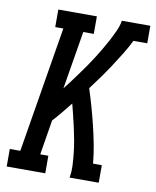

<svg xmlns="http://www.w3.org/2000/svg" viewBox="-83 -799 699 863"><g transform="rotate(10 266.5 -367.5)"><path d="M7 0V-80H55L150 -655H113V-735H289V-655H241L197 -390Q213 -410 228 -430.5Q243 -451 258 -471.5Q273 -492 287.5 -513Q302 -534 315.5 -555.5Q329 -577 342 -599Q355 -621 366.5 -643Q378 -665 388.5 -688Q399 -711 403 -735H533V-655H470Q454 -623 435 -592Q416 -561 396 -530.5Q376 -500 354.5 -470Q333 -440 311 -411Q324 -371 335.5 -330Q347 -289 357 -248Q367 -207 375 -165Q383 -123 387 -80H427V0H294Q299 -29 297.5 -57.5Q296 -86 293 -113.5Q290 -141 285 -168.5Q280 -196 274 -223Q268 -250 261.5 -276.5Q255 -303 248 -330Q230 -307 211 -284Q192 -261 172 -239L146 -80H183V0Z"/></g></svg>

Font: Iosevka Curly Slab MdObl
Style: Regular
Weight: 500
Italic angle: -9°
Monospace: yes
Designer: Belleve Invis
Foundry: Belleve Invis
Version: Version 11.0.0; ttfautohint (v1.8.3)